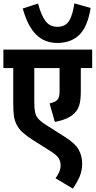

<svg xmlns="http://www.w3.org/2000/svg" viewBox="-20 -914 563 1131"><path d="M523 -513H456V-377Q456 -327 448 -298Q440 -269 420 -248Q382 -210 303 -196L272 -305Q304 -312 316 -324Q325 -333 328 -345.5Q331 -358 331 -383V-513H182V-313Q182 -276 186.5 -253.5Q191 -231 206 -214Q221 -197 253 -177L366 -105Q424 -68 444 -31.5Q464 5 464 49Q464 94 447.5 130Q431 166 409 197L307 136Q319 120 328 101Q337 82 337 59Q337 36 325 17Q313 -2 274 -26L177 -87Q138 -112 114.5 -133Q91 -154 78 -180Q66 -203 62 -230.5Q58 -258 58 -304V-513H0V-622H523ZM514 -867Q496 -756 447 -708.5Q398 -661 317 -661Q243 -661 193 -710Q143 -759 114 -864L204 -893Q224 -820 249.5 -788Q275 -756 318 -756Q364 -756 386 -789.5Q408 -823 418 -894Z"/></svg>

Font: Noto Sans Condensed
Style: Bold Italic
Weight: 700
Width: 3
Italic angle: -12°
Designer: Monotype Design Team
Foundry: Monotype Imaging Inc.
Version: Version 2.013; ttfautohint (v1.8.4.7-5d5b)